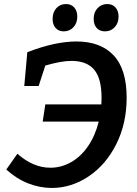

<svg xmlns="http://www.w3.org/2000/svg" viewBox="-20 -918 679 949"><path d="M606 -435Q606 -308 555 -206Q504 -104 418.5 -46.5Q333 11 236 11Q177 11 119.5 -11.5Q62 -34 11 -80L66 -158Q144 -89 229 -89Q283 -89 331.5 -116.5Q380 -144 415.5 -196Q451 -248 468 -317H191L204 -402H481Q482 -412 482 -434Q482 -530 445.5 -573.5Q409 -617 333 -617Q283 -617 204 -594L171 -493H100L115 -660Q252 -713 358 -713Q477 -713 541.5 -644.5Q606 -576 606 -435ZM240 -825Q240 -857 258.5 -877.5Q277 -898 306 -898Q332 -898 347 -881Q362 -864 362 -836Q362 -804 343 -783.5Q324 -763 295 -763Q270 -763 255 -779.5Q240 -796 240 -825ZM443 -825Q443 -857 462 -877.5Q481 -898 510 -898Q536 -898 551 -881Q566 -864 566 -836Q566 -804 547 -783.5Q528 -763 499 -763Q473 -763 458 -779.5Q443 -796 443 -825Z"/></svg>

Font: Bitter Pro SemiBold
Style: Italic
Weight: 600
Italic angle: -9°
Designer: Sol Matas, and Bitter project Authors
Foundry: Sol Matas
Version: Version 1.010